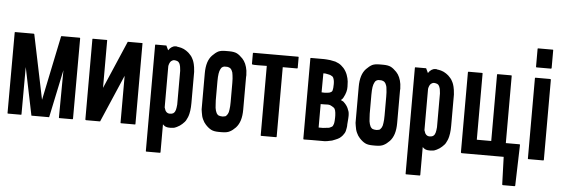

<svg xmlns="http://www.w3.org/2000/svg" viewBox="-63 -1140 4691 1592"><g transform="rotate(5 2282.0 -344.5)"><path d="M565.4 -4.9Q565.4 -2.9 563.5 -1Q562.5 0 560.5 0Q524.4 0 453.1 0Q451.2 0 449.2 -1Q448.2 -2.9 448.2 -4.9Q449.2 -135.7 451.2 -398.4Q422.9 -265.6 367.2 0Q318.4 0 219.7 0Q192.4 -132.8 137.7 -397.5Q137.7 -266.6 136.7 -4.9Q136.7 -2.9 135.7 -1Q134.8 0 131.8 0Q96.7 0 25.4 0Q22.5 0 21.5 -1Q20.5 -2.9 20.5 -4.9Q20.5 -227.5 21.5 -673.8Q21.5 -675.8 22.5 -677.7Q23.4 -678.7 26.4 -678.7Q77.1 -678.7 178.7 -678.7Q181.6 -678.7 182.6 -677.7Q184.6 -676.8 184.6 -674.8Q221.7 -496.1 295.9 -138.7Q333 -317.4 407.2 -674.8Q407.2 -676.8 409.2 -677.7Q411.1 -678.7 412.1 -678.7Q461.9 -678.7 561.5 -678.7Q563.5 -678.7 564.5 -677.7Q566.4 -675.8 566.4 -673.8Q565.4 -451.2 565.4 -4.9Z M1085 -678.7Q1085 -454.1 1085 -4.9Q1085 -4.9 1084 -3.9Q1084 -2 1080.1 -2Q1042 -2 965.8 -2Q963.9 -2 961.9 -2.9Q960.9 -4.9 960.9 -6.8Q960.9 -80.1 960.9 -224.6Q960.9 -282.2 960.9 -396.5Q904.3 -265.6 792 -3.9Q792 -3.9 792 -2.9Q791 -2.9 790 -2.9Q788.1 -2 788.1 -2Q750 -2 673.8 -2Q671.9 -2 669.9 -3.9Q668 -5.9 668 -7.8Q668 -91.8 668 -258.8Q668 -397.5 668 -674.8Q668 -677.7 668.9 -678.7Q669.9 -679.7 671.9 -679.7Q710.9 -679.7 788.1 -679.7Q788.1 -679.7 789.1 -679.7Q790 -678.7 791 -677.7Q791 -604.5 791 -457Q791 -398.4 791 -281.2Q847.7 -413.1 960.9 -676.8Q961.9 -678.7 962.9 -679.7Q963.9 -679.7 965.8 -679.7Q1004.9 -679.7 1082 -679.7Q1083 -679.7 1084 -679.7Q1084 -679.7 1085 -678.7Z M1532.2 -221.7Q1532.2 -221.7 1532.2 -221.7Q1532.2 -220.7 1532.2 -220.7Q1532.2 -203.1 1531.2 -186.5Q1530.3 -169.9 1528.3 -156.2Q1523.4 -125 1518.6 -112.3Q1514.6 -99.6 1506.8 -85Q1501 -70.3 1491.2 -59.6Q1481.4 -48.8 1472.7 -41Q1462.9 -32.2 1453.1 -25.4Q1442.4 -18.6 1432.6 -13.7Q1429.7 -12.7 1426.8 -10.7Q1424.8 -9.8 1421.9 -8.8Q1418 -6.8 1413.1 -4.9Q1409.2 -2.9 1401.4 -2Q1389.6 -1 1377.9 0Q1366.2 0 1355.5 -1Q1342.8 -2.9 1332 -7.8Q1322.3 -13.7 1312.5 -23.4Q1312.5 54.7 1312.5 209Q1312.5 210.9 1310.5 212.9Q1309.6 213.9 1307.6 213.9Q1269.5 213.9 1195.3 213.9Q1193.4 213.9 1191.4 212.9Q1190.4 210.9 1190.4 209Q1190.4 98.6 1190.4 -122.1Q1190.4 -305.7 1190.4 -671.9Q1190.4 -673.8 1191.4 -675.8Q1193.4 -676.8 1195.3 -676.8Q1223.6 -676.8 1281.2 -676.8Q1283.2 -676.8 1284.2 -676.8Q1285.2 -675.8 1285.2 -673.8Q1291 -662.1 1301.8 -638.7Q1314.5 -658.2 1329.1 -667Q1343.8 -676.8 1360.4 -676.8Q1366.2 -676.8 1370.1 -676.8Q1374 -675.8 1378.9 -673.8Q1380.9 -673.8 1382.8 -673.8Q1384.8 -672.9 1387.7 -672.9Q1397.5 -671.9 1407.2 -668.9Q1418 -666 1428.7 -661.1Q1434.6 -659.2 1439.5 -655.3Q1445.3 -651.4 1451.2 -648.4Q1456.1 -645.5 1461.9 -640.6Q1466.8 -636.7 1472.7 -631.8Q1481.4 -624 1490.2 -613.3Q1500 -602.5 1506.8 -587.9Q1514.6 -574.2 1518.6 -560.5Q1523.4 -547.9 1528.3 -517.6Q1531.2 -500 1532.2 -479.5Q1532.2 -459 1532.2 -436.5Q1532.2 -434.6 1532.2 -432.6Q1532.2 -362.3 1532.2 -221.7ZM1416 -447.3Q1416 -463.9 1416 -478.5Q1415 -493.2 1413.1 -503.9Q1412.1 -515.6 1409.2 -523.4Q1407.2 -532.2 1403.3 -539.1Q1399.4 -544.9 1395.5 -549.8Q1391.6 -553.7 1386.7 -555.7Q1380.9 -558.6 1374 -559.6Q1368.2 -561.5 1360.4 -561.5Q1355.5 -561.5 1351.6 -560.5Q1346.7 -559.6 1342.8 -556.6Q1338.9 -554.7 1334 -550.8Q1330.1 -547.9 1327.1 -543Q1324.2 -538.1 1321.3 -532.2Q1318.4 -525.4 1316.4 -517.6Q1315.4 -514.6 1315.4 -512.7Q1315.4 -509.8 1314.5 -506.8Q1314.5 -394.5 1314.5 -168.9Q1314.5 -167 1314.5 -164.1Q1315.4 -161.1 1316.4 -159.2Q1318.4 -151.4 1321.3 -145.5Q1323.2 -138.7 1327.1 -133.8Q1330.1 -128.9 1334 -126Q1337.9 -122.1 1342.8 -120.1Q1346.7 -118.2 1351.6 -117.2Q1355.5 -116.2 1360.4 -116.2Q1368.2 -116.2 1374 -117.2Q1380.9 -118.2 1386.7 -121.1Q1391.6 -123 1395.5 -127.9Q1400.4 -131.8 1403.3 -137.7Q1407.2 -144.5 1409.2 -152.3Q1412.1 -161.1 1413.1 -171.9Q1415 -183.6 1416 -197.3Q1416 -211.9 1416 -228.5Q1416 -300.8 1416 -447.3Z M1964.8 -473.6Q1964.8 -383.8 1964.8 -202.1Q1964.8 -151.4 1953.1 -113.3Q1941.4 -76.2 1918 -50.8Q1893.6 -25.4 1870.1 -13.7Q1847.7 -1 1804.7 -1Q1802.7 -1 1800.8 -1Q1798.8 -1 1797.9 -1Q1796.9 -1 1794.9 -1Q1791 -1 1787.1 -1Q1783.2 -1 1780.3 -1Q1738.3 -1 1715.8 -12.7Q1692.4 -24.4 1668 -50.8Q1651.4 -68.4 1640.6 -92.8Q1628.9 -117.2 1625 -149.4Q1622.1 -162.1 1621.1 -174.8Q1621.1 -188.5 1621.1 -203.1Q1621.1 -293.9 1621.1 -475.6Q1621.1 -526.4 1632.8 -564.5Q1644.5 -601.6 1668 -626Q1692.4 -651.4 1715.8 -664.1Q1738.3 -674.8 1777.3 -674.8Q1780.3 -674.8 1782.2 -674.8Q1784.2 -674.8 1786.1 -674.8Q1788.1 -674.8 1790 -674.8Q1791 -674.8 1793 -674.8Q1796.9 -674.8 1799.8 -674.8Q1803.7 -674.8 1806.6 -674.8Q1848.6 -674.8 1872.1 -663.1Q1894.5 -651.4 1919.9 -625Q1936.5 -607.4 1947.3 -583Q1958 -558.6 1962.9 -527.3Q1963.9 -514.6 1964.8 -501Q1965.8 -496.1 1965.8 -490.2Q1965.8 -482.4 1964.8 -473.6ZM1855.5 -415Q1855.5 -434.6 1854.5 -450.2Q1853.5 -465.8 1851.6 -478.5Q1850.6 -492.2 1847.7 -502Q1844.7 -511.7 1840.8 -518.6Q1836.9 -526.4 1832 -531.2Q1827.1 -537.1 1821.3 -539.1Q1810.5 -543.9 1801.8 -544.9Q1792 -544.9 1786.1 -544.9Q1783.2 -544.9 1781.2 -544.9Q1779.3 -544.9 1777.3 -544.9Q1774.4 -543.9 1771.5 -543Q1768.6 -543 1765.6 -541Q1759.8 -538.1 1754.9 -533.2Q1750 -527.3 1747.1 -520.5Q1743.2 -513.7 1740.2 -503.9Q1737.3 -494.1 1735.4 -482.4Q1733.4 -469.7 1732.4 -454.1Q1731.4 -437.5 1731.4 -418.9Q1731.4 -366.2 1731.4 -260.7Q1731.4 -242.2 1733.4 -225.6Q1734.4 -210 1735.4 -197.3Q1737.3 -184.6 1740.2 -174.8Q1743.2 -164.1 1747.1 -157.2Q1750 -150.4 1754.9 -145.5Q1759.8 -139.6 1765.6 -136.7Q1769.5 -134.8 1779.3 -132.8Q1790 -131.8 1798.8 -130.9Q1799.8 -130.9 1801.8 -131.8Q1803.7 -131.8 1805.7 -131.8Q1809.6 -132.8 1814.5 -133.8Q1820.3 -133.8 1821.3 -134.8Q1828.1 -137.7 1832 -143.6Q1836.9 -148.4 1840.8 -155.3Q1844.7 -162.1 1847.7 -171.9Q1850.6 -181.6 1851.6 -194.3Q1853.5 -206.1 1854.5 -221.7Q1855.5 -238.3 1855.5 -256.8Q1855.5 -309.6 1855.5 -415Z M2384.8 -675.8Q2384.8 -646.5 2384.8 -585.9Q2384.8 -585 2382.8 -583Q2380.9 -582 2377.9 -582Q2338.9 -582 2260.7 -582Q2260.7 -389.6 2260.7 -3.9Q2260.7 -2 2258.8 0Q2257.8 1 2255.9 1Q2214.8 1 2132.8 1Q2129.9 1 2128.9 0Q2127.9 -2 2127.9 -3.9Q2127.9 -196.3 2127.9 -581.1Q2094.7 -580.1 2053.7 -580.1Q2012.7 -580.1 2009.8 -582Q2006.8 -583 2004.9 -584Q2003.9 -585.9 2003.9 -585.9Q2003.9 -616.2 2003.9 -675.8Q2003.9 -677.7 2005.9 -678.7Q2007.8 -679.7 2010.7 -679.7Q2132.8 -679.7 2378.9 -679.7Q2381.8 -679.7 2383.8 -678.7Q2384.8 -677.7 2384.8 -676.8Q2384.8 -676.8 2384.8 -675.8Z M2835 -154.3Q2835 -154.3 2835 -142.6Q2834 -131.8 2833 -127Q2833 -122.1 2828.1 -102.5Q2824.2 -84 2806.6 -62.5Q2796.9 -50.8 2783.2 -40Q2769.5 -30.3 2749 -22.5Q2734.4 -15.6 2721.7 -11.7Q2708 -7.8 2678.7 -2.9Q2660.2 0 2639.6 -1Q2618.2 -1 2595.7 -1Q2581.1 -1 2551.8 -1Q2530.3 -1 2487.3 0Q2485.4 0 2483.4 -2Q2482.4 -4.9 2482.4 -6.8Q2482.4 -90.8 2482.4 -257.8Q2482.4 -397.5 2482.4 -674.8Q2482.4 -677.7 2483.4 -677.7Q2484.4 -678.7 2486.3 -678.7Q2522.5 -678.7 2595.7 -678.7Q2595.7 -678.7 2616.2 -677.7Q2636.7 -676.8 2647.5 -674.8Q2677.7 -669.9 2691.4 -666Q2704.1 -661.1 2718.8 -654.3Q2732.4 -647.5 2743.2 -637.7Q2753.9 -627.9 2762.7 -619.1Q2783.2 -594.7 2793.9 -566.4Q2804.7 -537.1 2807.6 -510.7Q2807.6 -510.7 2809.6 -467.8Q2811.5 -424.8 2784.2 -375Q2780.3 -368.2 2776.4 -363.3Q2771.5 -359.4 2764.6 -352.5Q2774.4 -347.7 2780.3 -344.7Q2787.1 -341.8 2791 -336.9Q2800.8 -328.1 2810.5 -315.4Q2819.3 -303.7 2825.2 -291Q2827.1 -286.1 2831.1 -275.4Q2839.8 -259.8 2839.8 -227.5Q2839.8 -216.8 2838.9 -205.1Q2835 -154.3 2835 -154.3ZM2599.6 -402.3Q2609.4 -402.3 2620.1 -401.4Q2624 -401.4 2627 -401.4Q2632.8 -401.4 2637.7 -402.3Q2648.4 -403.3 2656.2 -404.3Q2665 -405.3 2670.9 -408.2Q2676.8 -410.2 2681.6 -414.1Q2687.5 -418.9 2689.5 -426.8Q2694.3 -443.4 2694.3 -477.5Q2694.3 -479.5 2694.3 -481.4Q2694.3 -513.7 2683.6 -534.2Q2680.7 -538.1 2676.8 -542Q2672.9 -544.9 2666 -547.9Q2660.2 -551.8 2651.4 -553.7Q2642.6 -556.6 2632.8 -557.6Q2626 -559.6 2617.2 -560.5Q2609.4 -560.5 2600.6 -560.5Q2599.6 -507.8 2599.6 -402.3ZM2729.5 -220.7Q2727.5 -272.5 2711.9 -284.2Q2695.3 -295.9 2681.6 -301.8Q2671.9 -305.7 2660.2 -305.7Q2659.2 -305.7 2658.2 -305.7Q2644.5 -304.7 2627.9 -304.7Q2619.1 -304.7 2600.6 -304.7Q2600.6 -239.3 2600.6 -109.4Q2602.5 -109.4 2606.4 -109.4Q2623 -109.4 2636.7 -109.4Q2651.4 -110.4 2662.1 -112.3Q2673.8 -113.3 2681.6 -114.3Q2690.4 -115.2 2696.3 -119.1Q2702.1 -122.1 2710 -126Q2718.8 -130.9 2724.6 -151.4Q2727.5 -162.1 2728.5 -178.7Q2729.5 -188.5 2729.5 -201.2Q2729.5 -210 2729.5 -220.7Z M3246.1 -473.6Q3246.1 -383.8 3246.1 -202.1Q3246.1 -151.4 3234.4 -113.3Q3222.7 -76.2 3199.2 -50.8Q3174.8 -25.4 3151.4 -13.7Q3128.9 -1 3085.9 -1Q3084 -1 3082 -1Q3080.1 -1 3079.1 -1Q3078.1 -1 3076.2 -1Q3072.3 -1 3068.4 -1Q3064.5 -1 3061.5 -1Q3019.5 -1 2997.1 -12.7Q2973.6 -24.4 2949.2 -50.8Q2932.6 -68.4 2921.9 -92.8Q2910.2 -117.2 2906.2 -149.4Q2903.3 -162.1 2902.3 -174.8Q2902.3 -188.5 2902.3 -203.1Q2902.3 -293.9 2902.3 -475.6Q2902.3 -526.4 2914.1 -564.5Q2925.8 -601.6 2949.2 -626Q2973.6 -651.4 2997.1 -664.1Q3019.5 -674.8 3058.6 -674.8Q3061.5 -674.8 3063.5 -674.8Q3065.4 -674.8 3067.4 -674.8Q3069.3 -674.8 3071.3 -674.8Q3072.3 -674.8 3074.2 -674.8Q3078.1 -674.8 3081.1 -674.8Q3085 -674.8 3087.9 -674.8Q3129.9 -674.8 3153.3 -663.1Q3175.8 -651.4 3201.2 -625Q3217.8 -607.4 3228.5 -583Q3239.3 -558.6 3244.1 -527.3Q3245.1 -514.6 3246.1 -501Q3247.1 -496.1 3247.1 -490.2Q3247.1 -482.4 3246.1 -473.6ZM3136.7 -415Q3136.7 -434.6 3135.7 -450.2Q3134.8 -465.8 3132.8 -478.5Q3131.8 -492.2 3128.9 -502Q3126 -511.7 3122.1 -518.6Q3118.2 -526.4 3113.3 -531.2Q3108.4 -537.1 3102.5 -539.1Q3091.8 -543.9 3083 -544.9Q3073.2 -544.9 3067.4 -544.9Q3064.5 -544.9 3062.5 -544.9Q3060.5 -544.9 3058.6 -544.9Q3055.7 -543.9 3052.7 -543Q3049.8 -543 3046.9 -541Q3041 -538.1 3036.1 -533.2Q3031.2 -527.3 3028.3 -520.5Q3024.4 -513.7 3021.5 -503.9Q3018.6 -494.1 3016.6 -482.4Q3014.6 -469.7 3013.7 -454.1Q3012.7 -437.5 3012.7 -418.9Q3012.7 -366.2 3012.7 -260.7Q3012.7 -242.2 3014.6 -225.6Q3015.6 -210 3016.6 -197.3Q3018.6 -184.6 3021.5 -174.8Q3024.4 -164.1 3028.3 -157.2Q3031.2 -150.4 3036.1 -145.5Q3041 -139.6 3046.9 -136.7Q3050.8 -134.8 3060.5 -132.8Q3071.3 -131.8 3080.1 -130.9Q3081.1 -130.9 3083 -131.8Q3085 -131.8 3086.9 -131.8Q3090.8 -132.8 3095.7 -133.8Q3101.6 -133.8 3102.5 -134.8Q3109.4 -137.7 3113.3 -143.6Q3118.2 -148.4 3122.1 -155.3Q3126 -162.1 3128.9 -171.9Q3131.8 -181.6 3132.8 -194.3Q3134.8 -206.1 3135.7 -221.7Q3136.7 -238.3 3136.7 -256.8Q3136.7 -309.6 3136.7 -415Z M3694.3 -221.7Q3694.3 -221.7 3694.3 -221.7Q3694.3 -220.7 3694.3 -220.7Q3694.3 -203.1 3693.4 -186.5Q3692.4 -169.9 3690.4 -156.2Q3685.5 -125 3680.7 -112.3Q3676.8 -99.6 3668.9 -85Q3663.1 -70.3 3653.3 -59.6Q3643.6 -48.8 3634.8 -41Q3625 -32.2 3615.2 -25.4Q3604.5 -18.6 3594.7 -13.7Q3591.8 -12.7 3588.9 -10.7Q3586.9 -9.8 3584 -8.8Q3580.1 -6.8 3575.2 -4.9Q3571.3 -2.9 3563.5 -2Q3551.8 -1 3540 0Q3528.3 0 3517.6 -1Q3504.9 -2.9 3494.1 -7.8Q3484.4 -13.7 3474.6 -23.4Q3474.6 54.7 3474.6 209Q3474.6 210.9 3472.7 212.9Q3471.7 213.9 3469.7 213.9Q3431.6 213.9 3357.4 213.9Q3355.5 213.9 3353.5 212.9Q3352.5 210.9 3352.5 209Q3352.5 98.6 3352.5 -122.1Q3352.5 -305.7 3352.5 -671.9Q3352.5 -673.8 3353.5 -675.8Q3355.5 -676.8 3357.4 -676.8Q3385.7 -676.8 3443.4 -676.8Q3445.3 -676.8 3446.3 -676.8Q3447.3 -675.8 3447.3 -673.8Q3453.1 -662.1 3463.9 -638.7Q3476.6 -658.2 3491.2 -667Q3505.9 -676.8 3522.5 -676.8Q3528.3 -676.8 3532.2 -676.8Q3536.1 -675.8 3541 -673.8Q3543 -673.8 3544.9 -673.8Q3546.9 -672.9 3549.8 -672.9Q3559.6 -671.9 3569.3 -668.9Q3580.1 -666 3590.8 -661.1Q3596.7 -659.2 3601.6 -655.3Q3607.4 -651.4 3613.3 -648.4Q3618.2 -645.5 3624 -640.6Q3628.9 -636.7 3634.8 -631.8Q3643.6 -624 3652.3 -613.3Q3662.1 -602.5 3668.9 -587.9Q3676.8 -574.2 3680.7 -560.5Q3685.5 -547.9 3690.4 -517.6Q3693.4 -500 3694.3 -479.5Q3694.3 -459 3694.3 -436.5Q3694.3 -434.6 3694.3 -432.6Q3694.3 -362.3 3694.3 -221.7ZM3578.1 -447.3Q3578.1 -463.9 3578.1 -478.5Q3577.1 -493.2 3575.2 -503.9Q3574.2 -515.6 3571.3 -523.4Q3569.3 -532.2 3565.4 -539.1Q3561.5 -544.9 3557.6 -549.8Q3553.7 -553.7 3548.8 -555.7Q3543 -558.6 3536.1 -559.6Q3530.3 -561.5 3522.5 -561.5Q3517.6 -561.5 3513.7 -560.5Q3508.8 -559.6 3504.9 -556.6Q3501 -554.7 3496.1 -550.8Q3492.2 -547.9 3489.3 -543Q3486.3 -538.1 3483.4 -532.2Q3480.5 -525.4 3478.5 -517.6Q3477.5 -514.6 3477.5 -512.7Q3477.5 -509.8 3476.6 -506.8Q3476.6 -394.5 3476.6 -168.9Q3476.6 -167 3476.6 -164.1Q3477.5 -161.1 3478.5 -159.2Q3480.5 -151.4 3483.4 -145.5Q3485.4 -138.7 3489.3 -133.8Q3492.2 -128.9 3496.1 -126Q3500 -122.1 3504.9 -120.1Q3508.8 -118.2 3513.7 -117.2Q3517.6 -116.2 3522.5 -116.2Q3530.3 -116.2 3536.1 -117.2Q3543 -118.2 3548.8 -121.1Q3553.7 -123 3557.6 -127.9Q3562.5 -131.8 3565.4 -137.7Q3569.3 -144.5 3571.3 -152.3Q3574.2 -161.1 3575.2 -171.9Q3577.1 -183.6 3578.1 -197.3Q3578.1 -211.9 3578.1 -228.5Q3578.1 -300.8 3578.1 -447.3Z M4276.4 -109.4Q4273.4 2.9 4266.6 227.5Q4266.6 230.5 4264.6 231.4Q4263.7 233.4 4261.7 233.4Q4228.5 233.4 4163.1 233.4Q4161.1 233.4 4160.2 231.4Q4158.2 230.5 4158.2 227.5Q4155.3 151.4 4150.4 -1Q4034.2 -1 3801.8 -1Q3798.8 -1 3797.9 -2Q3795.9 -3.9 3794.9 -4.9Q3794.9 -5.9 3794.9 -6.8Q3793.9 -6.8 3793.9 -7.8Q3793.9 -91.8 3793.9 -258.8Q3793.9 -397.5 3793.9 -673.8Q3793.9 -675.8 3795.9 -677.7Q3796.9 -678.7 3799.8 -678.7Q3836.9 -678.7 3911.1 -678.7Q3914.1 -678.7 3915 -677.7Q3916 -675.8 3916 -673.8Q3916 -490.2 3916 -123Q3926.8 -123 3948.2 -123Q3977.5 -123 4036.1 -123Q4036.1 -306.6 4036.1 -674.8Q4036.1 -677.7 4038.1 -678.7Q4039.1 -679.7 4041 -679.7Q4079.1 -679.7 4153.3 -679.7Q4155.3 -679.7 4157.2 -678.7Q4158.2 -677.7 4158.2 -674.8Q4158.2 -488.3 4158.2 -116.2Q4196.3 -116.2 4271.5 -116.2Q4272.5 -116.2 4273.4 -115.2Q4274.4 -115.2 4275.4 -114.3Q4276.4 -113.3 4276.4 -112.3Q4276.4 -112.3 4276.4 -111.3Q4277.3 -110.4 4276.4 -109.4Z M4352.5 -768.6Q4352.5 -818.4 4352.5 -917Q4352.5 -918.9 4353.5 -920.9Q4355.5 -921.9 4358.4 -921.9Q4398.4 -921.9 4478.5 -921.9Q4480.5 -921.9 4481.4 -920.9Q4482.4 -919.9 4482.4 -918Q4482.4 -918 4482.4 -917Q4482.4 -867.2 4482.4 -768.6Q4482.4 -766.6 4480.5 -765.6Q4479.5 -763.7 4477.5 -763.7Q4437.5 -763.7 4357.4 -763.7Q4354.5 -763.7 4353.5 -765.6Q4352.5 -766.6 4352.5 -768.6ZM4484.4 -671.9Q4484.4 -587.9 4484.4 -420.9Q4484.4 -282.2 4484.4 -4.9Q4484.4 -2.9 4482.4 -1Q4481.4 0 4479.5 0Q4438.5 0 4356.4 0Q4353.5 0 4352.5 -1Q4351.6 -2.9 4351.6 -4.9Q4351.6 -88.9 4351.6 -255.9Q4351.6 -394.5 4351.6 -671.9Q4351.6 -673.8 4352.5 -675.8Q4353.5 -677.7 4356.4 -677.7Q4397.5 -677.7 4479.5 -677.7Q4481.4 -677.7 4482.4 -675.8Q4484.4 -673.8 4484.4 -671.9Z"/></g></svg>

Font: Typeface
Style: Regular
Weight: 400
Version: Version 1.0